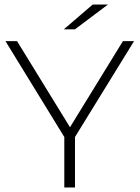

<svg xmlns="http://www.w3.org/2000/svg" viewBox="-20 -825 614 845"><path d="M310 -222V0H263V-222L4 -644H55L288 -265L521 -644H570ZM388 -805H455L310 -696H261Z"/></svg>

Font: Montserrat Ace
Style: Light
Weight: 300
Designer: Julieta Ulanovsky
Foundry: Julieta Ulanovsky
Version: Version 1